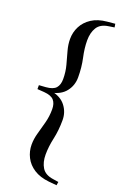

<svg xmlns="http://www.w3.org/2000/svg" viewBox="-164 -785 624 962"><g transform="rotate(20 148.0 -304.5)"><path d="M19.5 -294V-315L56 -317.5Q94 -320.5 108.8 -337.5Q123.5 -354.5 123.5 -385Q123.5 -423.5 114.2 -458Q105 -492.5 96 -524.2Q87 -556 87 -586Q87 -622 103 -653.2Q119 -684.5 151.2 -705.5Q183.5 -726.5 231.5 -731L274 -735L277 -716.5L247.5 -712Q204.5 -706 187.2 -678Q170 -650 170 -609Q170 -567 180.5 -520Q191 -473 191 -418.5Q191 -375.5 165.2 -342.8Q139.5 -310 87 -300.5V-309Q139.5 -299.5 165.2 -266.5Q191 -233.5 191 -191Q191 -136.5 180.5 -89.2Q170 -42 170 0Q170 41 187.2 69Q204.5 97 247.5 103L277 107.5L274 126L231.5 122Q183.5 117 151.2 96.2Q119 75.5 103 44Q87 12.5 87 -23Q87 -53 96 -84.8Q105 -116.5 114.2 -151.2Q123.5 -186 123.5 -224Q123.5 -254.5 108.8 -271.5Q94 -288.5 56 -291.5Z"/></g></svg>

Font: Newsreader 60pt Medium
Style: Regular
Weight: 500
Designer: Hugues Gentile
Foundry: Production Type
Version: Version 1.003